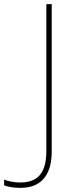

<svg xmlns="http://www.w3.org/2000/svg" viewBox="-118 -734 369 928"><path d="M-19 174C93 174 132 97 132 -2V-714H106V-5C106 86 77 148 -19 148C-50 148 -80 142 -98 134V162C-81 168 -56 174 -19 174Z"/></svg>

Font: Noto Sans Syriac Eastern Thin
Style: Regular
Weight: 100
Designer: Patrick Giasson and the Monotype Design Team
Foundry: Monotype Imaging Inc.
Version: Version 3.001